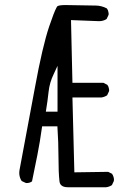

<svg xmlns="http://www.w3.org/2000/svg" viewBox="-20 -770 540 779"><path d="M213.4 -316.9H166Q173.3 -361.3 177.2 -398.2Q181.2 -435.1 197.8 -469.2L213.4 -502.9ZM441.9 -35.6Q442.4 -37.6 442.4 -41.5Q442.4 -45.4 440.7 -51.8Q439 -58.1 434.6 -64.9L418.9 -72.8L281.7 -70.8L273.9 -374.5H391.1Q403.3 -376 414.6 -383.3L422.4 -399.9Q422.9 -401.9 422.9 -404.3Q422.9 -406.7 421.9 -410.6Q420.9 -418.9 415.5 -425.8L399.4 -434.1H273.9L268.1 -688.5L381.8 -684.1Q399.4 -684.1 412.6 -692.9L420.4 -709.5Q420.9 -711.4 420.9 -714.1Q420.9 -716.8 419.9 -720.7Q418.9 -729 413.6 -735.8Q391.6 -747.6 365.7 -747.6Q362.3 -747.6 358.4 -747.6L246.1 -749.5Q221.7 -749.5 213.4 -745.1Q211.9 -744.1 209 -738.8Q199.2 -720.7 179.7 -663.1Q152.3 -582 121.6 -414.1L59.1 -79.6Q58.1 -74.2 58.1 -69.3Q58.1 -50.3 67.9 -35.6L84.5 -27.8Q86.4 -27.3 87.9 -27.3Q101.1 -27.3 109.9 -34.2Q121.1 -87.9 131.6 -140.9Q142.1 -193.8 150.9 -257.3H212.9Q217.3 -190.9 217.3 -130.4Q217.3 -69.8 221.2 -35.6Q222.2 -24.4 228.5 -18.6Q236.8 -10.3 255.4 -10.3Q257.3 -10.3 259.3 -10.3H259.8H410.6Q422.9 -11.7 434.1 -19Z"/></svg>

Font: NaikaiFont
Style: Light
Weight: 300
Version: Version 1.89